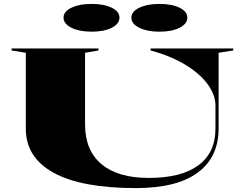

<svg xmlns="http://www.w3.org/2000/svg" viewBox="-20 -956 1240 982"><path d="M675 6Q398 6 255 -72Q112 -150 112 -298V-686L39 -698V-708H484V-698L415 -686V-320Q415 -187 499 -116.5Q583 -46 741 -46Q907 -46 994.5 -110.5Q1082 -175 1082 -298V-416Q1082 -459 1058 -501Q1034 -543 990 -580.5Q946 -618 885.5 -648Q825 -678 750 -698V-708H1173V-698L1098 -686V-298Q1098 -152 991 -73Q884 6 675 6ZM795 -936Q859 -936 898.5 -916.5Q938 -897 938 -866Q938 -834 898.5 -814Q859 -794 795 -794Q733 -794 692.5 -814Q652 -834 652 -866Q652 -897 692.5 -916.5Q733 -936 795 -936ZM448 -936Q512 -936 551.5 -916.5Q591 -897 591 -866Q591 -834 551.5 -814Q512 -794 448 -794Q386 -794 345.5 -814Q305 -834 305 -866Q305 -897 345.5 -916.5Q386 -936 448 -936Z"/></svg>

Font: Kalnia Expanded Medium
Style: Regular
Weight: 500
Width: 7
Designer: Frida Medrano
Foundry: Frida Medrano
Version: Version 1.105